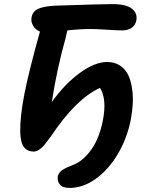

<svg xmlns="http://www.w3.org/2000/svg" viewBox="-20 -776 719 941"><path d="M321.8 145Q285.6 145 272.7 127.7Q259.8 110.4 263.2 88.9Q264.6 81.1 269.3 74Q273.9 66.9 278.6 62.5Q283.2 58.1 292.7 52.7Q302.2 47.4 307.9 44.9Q313.5 42.5 326.2 37.4Q338.9 32.2 344.2 29.8Q390.6 9.8 428.5 -44.2Q466.3 -98.1 483.9 -184.1Q504.9 -290 470.2 -345.2Q353 -293 229 -106.9Q207.5 -77.6 197.3 -65.2Q187 -52.7 173.1 -43Q159.2 -33.2 145 -33.2Q114.7 -33.2 97.7 -54.4Q80.6 -75.7 79.1 -129.9Q78.1 -205.6 99.6 -315.7Q121.1 -425.8 175.8 -621.1Q154.8 -629.9 142.6 -649.7Q130.4 -669.4 134.8 -690.9Q139.6 -718.8 164.3 -731.4Q189 -744.1 244.1 -748Q480.5 -755.9 532.2 -755.9Q598.1 -755.9 626.7 -733.2Q655.3 -710.4 647.9 -674.8Q643.1 -651.9 625 -639.4Q606.9 -627 579.1 -627Q554.2 -627 502.7 -630.4Q451.2 -633.8 422.9 -633.8Q371.6 -633.8 310.1 -627Q308.1 -616.2 300.8 -586.9Q258.8 -437.5 233.9 -275.9Q296.9 -364.3 370.8 -418.2Q444.8 -472.2 504.9 -472.2Q542 -472.2 568.4 -454.6Q594.7 -437 608.2 -408.7Q621.6 -380.4 627.2 -342.8Q632.8 -305.2 630.6 -267.1Q628.4 -229 621.1 -189.9Q602.5 -96.2 556.2 -19Q509.8 58.1 447.8 101.6Q385.7 145 321.8 145Z"/></svg>

Font: Shantell Sans Bouncy
Style: Italic
Weight: 600
Italic angle: -11.31°
Designer: Stephen Nixon, Anya Danilova, Shantell Martin
Foundry: Arrow Type
Version: Version 1.006;[9816181b4]